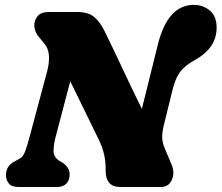

<svg xmlns="http://www.w3.org/2000/svg" viewBox="-20 -748 887 768"><path d="M201 -194.5Q194.5 -168.5 194.2 -143.8Q194 -119 218.5 -104L230.5 -97Q242 -89.5 250.2 -78Q258.5 -66.5 258.5 -50Q258.5 -25.5 244.8 -12.8Q231 0 209 0H55Q27 0 15.5 -13.8Q4 -27.5 4 -48Q4 -85 39.5 -103L60.5 -114.5Q73 -121 81.8 -145.8Q90.5 -170.5 99.5 -205L168 -460.5Q177.5 -494.5 175.8 -524.8Q174 -555 156.5 -574.5L138 -597Q119.5 -617.5 117.5 -641.5Q115.5 -665.5 129.8 -682.8Q144 -700 174.5 -700H288.5Q334 -700 357.8 -679.2Q381.5 -658.5 399 -622Q435.5 -547.5 473.2 -467Q511 -386.5 547.5 -312.5L611.5 -570Q651 -728.5 755.5 -728.5Q793 -728.5 820.2 -705Q847.5 -681.5 846.5 -634.5Q845 -555.5 760.5 -508.5Q733 -493 716 -477.5Q699 -462 688 -439.8Q677 -417.5 668.5 -382L634.5 -244Q628.5 -218 628.8 -198Q629 -178 639.5 -153.5L666 -90.5Q680 -57.5 667.5 -28.8Q655 0 623 0H461Q401.5 0 402.5 -68.5Q404 -131.5 375 -189.5Q360 -219.5 330.2 -281.5Q300.5 -343.5 261 -423Z"/></svg>

Font: Fraunces 72pt S100 Black
Style: Italic
Weight: 900
Italic angle: -16°
Version: Version 1.000; ttfautohint (v1.8.3)